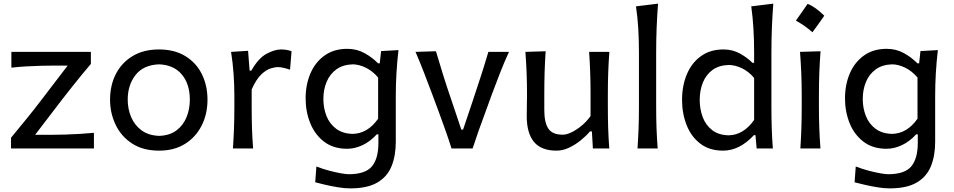

<svg xmlns="http://www.w3.org/2000/svg" viewBox="-20 -809 5199 1046"><path d="M40 0V-58.6Q85.9 -113.8 128.7 -166.7Q171.4 -219.7 207.5 -267.1L348.6 -451.7H272.5Q244.1 -451.7 204.8 -450.7Q165.5 -449.7 123 -447.3Q80.6 -444.8 42 -440.4V-526.4H475.1V-460.9Q454.1 -436.5 426.8 -403.1Q399.4 -369.6 371.1 -334Q342.8 -298.3 317.4 -265.6L171.4 -74.7H269Q297.9 -74.7 336.4 -75.9Q375 -77.1 415.8 -79.6Q456.5 -82 491.7 -85.4V0Z M847.2 11.7Q759.3 11.7 699.7 -27.1Q640.1 -65.9 609.9 -129.4Q579.6 -192.9 579.6 -266.1Q579.6 -345.2 611.8 -407Q644 -468.8 703.6 -504.2Q763.2 -539.6 845.7 -539.6Q930.7 -539.6 989.7 -503.4Q1048.8 -467.3 1079.6 -405.3Q1110.4 -343.3 1110.4 -266.1Q1110.4 -188 1078.6 -125Q1046.9 -62 987.8 -25.1Q928.7 11.7 847.2 11.7ZM847.2 -68.8Q904.3 -70.8 941.2 -98.4Q978 -126 996.1 -170.2Q1014.2 -214.4 1014.2 -266.1Q1014.2 -351.1 970.7 -403.1Q927.2 -455.1 847.2 -458.5Q762.2 -455.6 719 -401.1Q675.8 -346.7 675.8 -266.1Q675.8 -215.3 694.6 -170.9Q713.4 -126.5 751.5 -98.6Q789.6 -70.8 847.2 -68.8Z M1249 0Q1252.9 -58.1 1254.9 -112.3Q1256.8 -166.5 1256.8 -231.9V-284.7Q1256.8 -342.8 1252.7 -404.3Q1248.5 -465.8 1238.8 -526.4L1331.5 -532.2L1339.8 -424.3H1349.1Q1388.2 -492.7 1432.4 -516.1Q1476.6 -539.6 1510.7 -539.6Q1524.9 -539.6 1539.8 -537.4Q1554.7 -535.2 1568.4 -529.8L1560.1 -429.2Q1543.5 -435.1 1525.9 -439.2Q1508.3 -443.4 1494.1 -443.4Q1476.1 -443.4 1451.9 -435.3Q1427.7 -427.2 1401.4 -401.4Q1375 -375.5 1351.1 -321.8V-227.5Q1351.1 -165.5 1352.8 -111.8Q1354.5 -58.1 1358.9 0Z M1888.2 217.3Q1857.9 217.3 1822 211.4Q1786.1 205.6 1752.9 197.8Q1719.7 189.9 1697.3 184.1L1703.6 98.1Q1739.3 111.8 1774.7 121.1Q1810.1 130.4 1838.1 135.3Q1866.2 140.1 1879.9 140.1Q1970.2 140.1 2005.9 97.7Q2041.5 55.2 2041.5 -30.8V-77.1H2032.7Q1997.1 -38.1 1955.1 -18.3Q1913.1 1.5 1871.1 1.5Q1795.9 1.5 1745.6 -37.1Q1695.3 -75.7 1670.2 -138.2Q1645 -200.7 1645 -272.5Q1645 -348.6 1671.6 -409.9Q1698.2 -471.2 1749 -507.1Q1799.8 -543 1872.1 -543Q1923.8 -543 1966.1 -519.5Q2008.3 -496.1 2039.6 -463.9H2048.8L2056.2 -530.8L2150.9 -536.1Q2136.2 -410.2 2136.2 -286.6V-36.6Q2136.2 39.6 2113 96.7Q2089.8 153.8 2035.6 185.5Q1981.4 217.3 1888.2 217.3ZM1900.9 -79.6Q1982.9 -81.1 2040 -162.1V-386.7Q2010.7 -421.4 1973.9 -439.7Q1937 -458 1902.3 -458.5Q1848.6 -457 1813 -431.4Q1777.3 -405.8 1759.5 -363.3Q1741.7 -320.8 1741.7 -269.5Q1741.7 -220.2 1758.5 -177.5Q1775.4 -134.8 1810.8 -107.9Q1846.2 -81.1 1900.9 -79.6Z M2439.9 0Q2424.3 -49.8 2406.2 -100.6Q2388.2 -151.4 2370.6 -199.2L2335.9 -292.5Q2314 -350.6 2291.3 -409.7Q2268.6 -468.8 2243.7 -526.4L2355 -529.8Q2374 -464.4 2394.5 -399.4Q2415 -334.5 2437.5 -269L2493.2 -103H2502.9L2558.6 -269Q2581.1 -335.9 2601.6 -399.7Q2622.1 -463.4 2640.6 -526.4H2752.9Q2726.1 -468.3 2703.1 -408.9Q2680.2 -349.6 2658.2 -291L2624 -196.8Q2605.5 -147 2588.1 -98.4Q2570.8 -49.8 2554.7 0Z M3012.2 11.7Q2928.2 11.7 2888.9 -36.1Q2849.6 -84 2849.6 -176.3Q2849.6 -210.9 2850.3 -236.8Q2851.1 -262.7 2851.1 -288.1Q2851.1 -357.4 2848.9 -413.1Q2846.7 -468.8 2842.3 -526.4L2952.6 -529.8Q2948.7 -472.2 2947 -416.3Q2945.3 -360.4 2945.3 -298.3V-209Q2945.3 -142.6 2967 -108.9Q2988.8 -75.2 3045.9 -75.2Q3066.9 -75.2 3094.5 -88.6Q3122.1 -102.1 3149.7 -125.2Q3177.2 -148.4 3197.3 -176.8V-298.3Q3197.3 -360.4 3195.3 -414.6Q3193.4 -468.8 3189.5 -526.4H3299.8Q3295.4 -468.8 3293.5 -413.1Q3291.5 -357.4 3291.5 -288.1V-231.9Q3291.5 -166.5 3293.2 -112.3Q3294.9 -58.1 3299.3 0H3210L3204.6 -93.3H3194.3Q3174.3 -69.3 3144.3 -44.9Q3114.3 -20.5 3080.1 -4.4Q3045.9 11.7 3012.2 11.7Z M3453.1 0Q3457 -58.1 3459 -112.3Q3460.9 -166.5 3460.9 -231.9V-523.9Q3460.9 -590.3 3457.3 -652.3Q3453.6 -714.4 3444.8 -774.4L3564.9 -789.1Q3560.1 -725.1 3557.4 -659.7Q3554.7 -594.2 3554.7 -523.9V-231.9Q3554.7 -166.5 3556.6 -112.3Q3558.6 -58.1 3563 0Z M3919.4 11.7Q3844.7 11.7 3794.9 -26.6Q3745.1 -64.9 3720.5 -127.9Q3695.8 -190.9 3695.8 -264.6Q3695.8 -342.8 3722.2 -405Q3748.5 -467.3 3799.1 -503.4Q3849.6 -539.6 3921.4 -539.6Q3970.7 -539.6 4010.7 -517.6Q4050.8 -495.6 4079.1 -466.8H4088.4V-523.9Q4088.4 -590.3 4084.7 -652.3Q4081.1 -714.4 4072.8 -774.4L4192.9 -789.1Q4188 -725.1 4185.3 -659.7Q4182.6 -594.2 4182.6 -523.9V-231.9Q4182.6 -166.5 4184.3 -112.3Q4186 -58.1 4190.4 0H4102.1L4095.7 -72.8H4087.4Q4008.8 11.7 3919.4 11.7ZM3949.2 -71.8Q4030.3 -73.2 4088.4 -155.3V-384.3Q4059.1 -419.4 4022.2 -437Q3985.4 -454.6 3950.7 -455.1Q3897 -453.6 3861.8 -428Q3826.7 -402.3 3809.3 -359.6Q3792 -316.9 3792 -264.2Q3792 -214.4 3808.3 -170.9Q3824.7 -127.4 3859.6 -100.3Q3894.5 -73.2 3949.2 -71.8Z M4379.8 -787.9Q4421.7 -771.8 4470.6 -723.4Q4455 -700.9 4439.2 -678.6Q4423.3 -656.3 4406.1 -633.2Q4365.3 -669.7 4315.9 -696.6Q4332.6 -720.2 4348.1 -742.2Q4363.7 -764.3 4379.8 -787.9ZM4340.3 0Q4344.2 -58.1 4345.9 -112.3Q4347.7 -166.5 4347.7 -231.9V-284.7Q4347.7 -356 4345.2 -412.4Q4342.8 -468.8 4338.4 -526.4L4450.2 -529.8Q4445.8 -470.7 4443.6 -414.1Q4441.4 -357.4 4441.4 -284.7V-231.9Q4441.4 -166.5 4443.4 -112.3Q4445.3 -58.1 4449.7 0Z M4826.7 217.3Q4796.4 217.3 4760.5 211.4Q4724.6 205.6 4691.4 197.8Q4658.2 189.9 4635.7 184.1L4642.1 98.1Q4677.7 111.8 4713.1 121.1Q4748.5 130.4 4776.6 135.3Q4804.7 140.1 4818.4 140.1Q4908.7 140.1 4944.3 97.7Q4980 55.2 4980 -30.8V-77.1H4971.2Q4935.5 -38.1 4893.6 -18.3Q4851.6 1.5 4809.6 1.5Q4734.4 1.5 4684.1 -37.1Q4633.8 -75.7 4608.6 -138.2Q4583.5 -200.7 4583.5 -272.5Q4583.5 -348.6 4610.1 -409.9Q4636.7 -471.2 4687.5 -507.1Q4738.3 -543 4810.5 -543Q4862.3 -543 4904.5 -519.5Q4946.8 -496.1 4978 -463.9H4987.3L4994.6 -530.8L5089.4 -536.1Q5074.7 -410.2 5074.7 -286.6V-36.6Q5074.7 39.6 5051.5 96.7Q5028.3 153.8 4974.1 185.5Q4919.9 217.3 4826.7 217.3ZM4839.4 -79.6Q4921.4 -81.1 4978.5 -162.1V-386.7Q4949.2 -421.4 4912.4 -439.7Q4875.5 -458 4840.8 -458.5Q4787.1 -457 4751.5 -431.4Q4715.8 -405.8 4698 -363.3Q4680.2 -320.8 4680.2 -269.5Q4680.2 -220.2 4697 -177.5Q4713.9 -134.8 4749.3 -107.9Q4784.7 -81.1 4839.4 -79.6Z"/></svg>

Font: Pinar-FD Medium
Style: Regular
Weight: 500
Designer: Amin Abedi
Version: Version 3.000